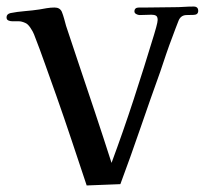

<svg xmlns="http://www.w3.org/2000/svg" viewBox="-20 -562 626 587"><path d="M586 -529Q586 -517 572.5 -516.5Q559 -516 551 -516Q533 -516 526 -499Q521 -487 516.5 -474.5Q512 -462 507 -449Q497 -423 488 -396.5Q479 -370 470 -343Q439 -257 409.5 -171Q380 -85 348 1L245 5Q222 -64 199 -133Q176 -202 152 -270Q135 -317 118.5 -364Q102 -411 84 -457Q81 -465 73 -477Q65 -489 57 -492Q46 -497 37 -497Q28 -497 17 -497Q11 -497 5.5 -499.5Q0 -502 0 -509Q0 -519 12 -522Q32 -526 56 -528Q80 -530 100 -533Q111 -535 123 -537Q135 -539 147 -539Q163 -539 169 -526Q173 -516 176 -505Q179 -494 182 -483Q191 -456 200 -429Q209 -402 218 -375Q244 -298 270 -220Q296 -142 321 -64Q357 -161 389 -259Q421 -357 451 -456Q453 -462 457.5 -478.5Q462 -495 462 -501Q462 -511 457 -514Q452 -517 443 -517Q434 -517 425 -516.5Q416 -516 407 -516Q402 -516 396.5 -519Q391 -522 391 -527Q391 -539 405 -539Q419 -539 427 -539Q448 -539 469.5 -539.5Q491 -540 512 -540Q527 -540 542 -541Q557 -542 572 -542Q586 -542 586 -529Z"/></svg>

Font: Kaisei Tokumin Medium
Style: Regular
Weight: 500
Designer: Font-Kai, 金井和夫
Foundry: KAZUO KANAI
Version: Version 5.003